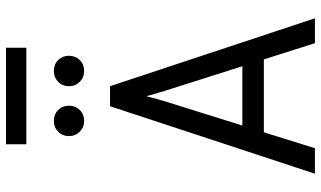

<svg xmlns="http://www.w3.org/2000/svg" viewBox="-240 -856 1096 656"><g transform="rotate(-90 308.0 -528.0)"><path d="M42.5 0 273 -700H341.5L573.5 0H488.5L326.5 -510Q325 -515.5 321 -528.5Q317 -541.5 313 -555Q309 -568.5 307.5 -576.5Q305.5 -568.5 301.8 -555Q298 -541.5 294.5 -528.8Q291 -516 289 -510L129.5 0ZM159 -174.5 183 -248H432.5L456.5 -174.5ZM223 -788.5Q201 -788.5 186 -803.5Q171 -818.5 171 -840.5Q171 -862.5 186 -877.2Q201 -892 223 -892Q245.5 -892 260.2 -877.2Q275 -862.5 275 -840.5Q275 -818.5 260.2 -803.5Q245.5 -788.5 223 -788.5ZM393.5 -788.5Q371.5 -788.5 356.5 -803.5Q341.5 -818.5 341.5 -840.5Q341.5 -862.5 356.5 -877.2Q371.5 -892 393.5 -892Q416 -892 430.8 -877.2Q445.5 -862.5 445.5 -840.5Q445.5 -818.5 430.8 -803.5Q416 -788.5 393.5 -788.5ZM143 -986V-1055.5H473V-986Z"/></g></svg>

Font: Overpass Mono Light
Style: Regular
Weight: 400
Monospace: yes
Version: Version 4.000